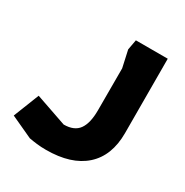

<svg xmlns="http://www.w3.org/2000/svg" viewBox="-165 -842 951 986"><g transform="rotate(30 310.0 -349.0)"><path d="M241 10Q212 10 186.5 7Q161 4 140 0L10 -60L70 -212L255 -148Q317 -148 344 -185.5Q371 -223 371 -299V-548L349 -648L360 -708H549L550 -267Q550 -133 470 -61.5Q390 10 241 10Z"/></g></svg>

Font: Rowdies
Style: Regular
Weight: 400
Designer: Jaikishan Patel
Version: Version 1.000; ttfautohint (v1.8.3)